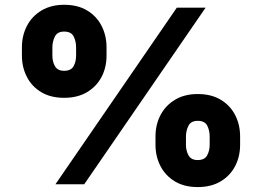

<svg xmlns="http://www.w3.org/2000/svg" viewBox="-20 -759 1080 791"><path d="M244.1 -356Q189 -356 150.1 -379.2Q111.3 -402.3 90.8 -442.1Q70.3 -481.9 70.3 -529.8V-564Q70.3 -612.8 91.1 -652.6Q111.8 -692.4 151.1 -715.8Q190.4 -739.3 244.1 -739.3Q300.3 -739.3 339.1 -715.8Q377.9 -692.4 398.4 -652.6Q418.9 -612.8 418.9 -564V-529.8Q418.9 -481 398.2 -441.7Q377.4 -402.3 338.4 -379.2Q299.3 -356 244.1 -356ZM244.1 -467.3Q272.5 -467.3 283 -486.1Q293.5 -504.9 293.5 -529.8V-564Q293.5 -588.9 283.4 -608.9Q273.4 -628.9 244.1 -628.9Q216.3 -628.9 206.1 -608.4Q195.8 -587.9 195.8 -564V-529.8Q195.8 -504.9 206.5 -486.1Q217.3 -467.3 244.1 -467.3ZM794.4 11.7Q739.3 11.7 700.4 -11.7Q661.6 -35.2 641.1 -74.7Q620.6 -114.3 620.6 -162.6V-196.8Q620.6 -245.6 641.4 -285.2Q662.1 -324.7 701.2 -348.1Q740.2 -371.6 794.4 -371.6Q850.6 -371.6 889.4 -348.1Q928.2 -324.7 948.7 -285.2Q969.2 -245.6 969.2 -196.8V-162.6Q969.2 -113.8 948.5 -74.2Q927.7 -34.7 888.7 -11.5Q849.6 11.7 794.4 11.7ZM794.4 -99.6Q822.8 -99.6 833.3 -118.7Q843.8 -137.7 843.8 -162.6V-196.8Q843.8 -221.7 833.7 -241.5Q823.7 -261.2 794.4 -261.2Q766.6 -261.2 756.3 -240.7Q746.1 -220.2 746.1 -196.8V-162.6Q746.1 -137.7 756.8 -118.7Q767.6 -99.6 794.4 -99.6ZM208.5 0 708.5 -727.5H827.1L327.1 0Z"/></svg>

Font: Inter 17pt Black
Style: Regular
Weight: 900
Version: Version 4.001;git-66647c0bb